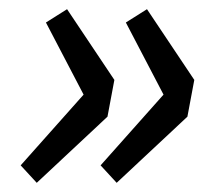

<svg xmlns="http://www.w3.org/2000/svg" viewBox="-20 -460 477 418"><path d="M60 -62 25 -100 162 -254 80 -411 126 -440 229 -286 214 -206ZM234 -62 199 -100 336 -254 254 -411 300 -440 403 -286 388 -206Z"/></svg>

Font: Source Sans Pro SemiBold
Style: Italic
Weight: 600
Italic angle: -11°
Designer: Paul D. Hunt
Foundry: Adobe Systems Incorporated
Version: Version 1.095;hotconv 1.0.109;makeotfexe 2.5.65596